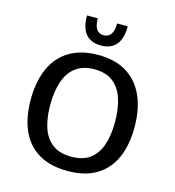

<svg xmlns="http://www.w3.org/2000/svg" viewBox="-133 -1046 1062 1168"><g transform="rotate(15 398.0 -462.5)"><path d="M399.4 9.8Q289.6 9.8 216.6 -33.9Q143.6 -77.6 107.4 -158.9Q71.3 -240.2 71.3 -352.1Q71.3 -466.3 108.2 -549.1Q145 -631.8 218.3 -676.3Q291.5 -720.7 399.9 -720.7Q506.8 -720.7 579.1 -676Q651.4 -631.3 688.2 -548.6Q725.1 -465.8 725.1 -351.6Q725.1 -240.7 689.2 -159.4Q653.3 -78.1 581.1 -34.2Q508.8 9.8 399.4 9.8ZM398.9 -80.1Q472.7 -80.1 517.1 -113.8Q561.5 -147.5 581.8 -208.5Q602.1 -269.5 602.1 -351.6Q602.1 -436.5 581.5 -499Q561 -561.5 516.4 -595.9Q471.7 -630.4 399.4 -630.4Q327.6 -630.4 282.2 -596.2Q236.8 -562 215.6 -499.5Q194.3 -437 194.3 -351.6Q194.3 -269.5 214.6 -208.5Q234.9 -147.5 280 -113.8Q325.2 -80.1 398.9 -80.1ZM397.5 -779.8Q359.9 -779.8 331.1 -794.9Q302.2 -810.1 285.9 -844.2Q269.5 -878.4 269.5 -935.1H337.9Q337.9 -899.4 346.4 -879.6Q355 -859.9 368.7 -852.3Q382.3 -844.7 397.5 -844.7Q413.1 -844.7 427.2 -852.3Q441.4 -859.9 450.2 -879.6Q459 -899.4 459 -935.1H526.4Q526.4 -878.4 509.8 -844.2Q493.2 -810.1 464.4 -794.9Q435.5 -779.8 397.5 -779.8Z"/></g></svg>

Font: Comme Medium
Style: Regular
Weight: 500
Version: Version 1.000;gftools[0.9.27]